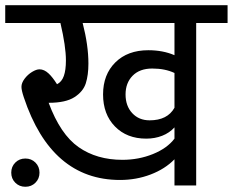

<svg xmlns="http://www.w3.org/2000/svg" viewBox="-40 -709 890 734"><path d="M830 -621H710V0H627V-100Q591 -63 536 -42Q481 -21 419 -21Q156 -21 51 -337Q42 -364 42 -377Q42 -392 54 -408Q66 -424 82.5 -434Q99 -444 111 -444Q129 -444 146 -428Q161 -414 178 -387Q196 -396 204 -418.5Q212 -441 212 -478Q212 -532 191 -621H-20V-689H830ZM627 -621H276Q298 -536 298 -466Q298 -422 288 -390.5Q278 -359 244.5 -337.5Q211 -316 146 -316Q191 -195 260.5 -146.5Q330 -98 428 -98Q490 -98 544.5 -120Q599 -142 627 -179V-222Q608 -201 580 -190Q552 -179 519 -179Q445 -179 399.5 -225.5Q354 -272 354 -348Q354 -424 401 -470.5Q448 -517 527 -517Q583 -517 627 -498ZM627 -430Q591 -447 542 -447Q494 -447 467 -419.5Q440 -392 440 -348Q440 -304 465.5 -276.5Q491 -249 532 -249Q600 -249 627 -297ZM3 -49Q3 -72 18.5 -87.5Q34 -103 57 -103Q80 -103 95.5 -87.5Q111 -72 111 -49Q111 -26 95.5 -10.5Q80 5 57 5Q34 5 18.5 -10.5Q3 -26 3 -49Z"/></svg>

Font: Fira GO
Style: Regular
Weight: 400
Designer: Carrois Corporate
Foundry: Carrois Corporate GbR
Version: Version 0.300